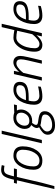

<svg xmlns="http://www.w3.org/2000/svg" viewBox="1196 -1966 1005 3438"><g transform="rotate(-90 1699.0 -246.5)"><path d="M389 -447 403 -500H261L273 -547C285 -595 298.3 -628.7 313 -648C327.7 -667.3 348.7 -677 376 -677C398 -677 422.7 -674.7 450 -670L462 -717L450 -720C441.3 -722 430.2 -724 416.5 -726C402.8 -728 390.7 -729 380 -729C334.7 -729 299.7 -715.7 275 -689C250.3 -662.3 229.7 -615.7 213 -549L201 -500H143L130 -447H190L34 224H86L146 0L250 -447Z M543 -43C473.7 -43 439 -78 439 -148C439 -231.3 457 -303.7 493 -365C529 -426.3 574.7 -457 630 -457C665.3 -457 692 -446.8 710 -426.5C728 -406.2 737 -379 737 -345C737 -261.7 719 -190.5 683 -131.5C647 -72.5 600.3 -43 543 -43ZM630 -509C558 -509 498.2 -473.7 450.5 -403C402.8 -332.3 379 -247.3 379 -148C379 -43.3 433.7 9 543 9C619 9 680.5 -25.3 727.5 -94C774.5 -162.7 798 -246 798 -344C798 -454 742 -509 630 -509Z M912 0 1079 -719H1020L853 0Z M1255 -224C1197 -224 1168 -252.7 1168 -310C1168 -345.3 1180.7 -378.8 1206 -410.5C1231.3 -442.2 1264.7 -458 1306 -458C1340 -458 1364.3 -450.5 1379 -435.5C1393.7 -420.5 1401 -397.7 1401 -367C1401 -335 1388.3 -303.2 1363 -271.5C1337.7 -239.8 1301.7 -224 1255 -224ZM1263 -10C1302.3 -5.3 1329.7 1.7 1345 11C1360.3 20.3 1368 36 1368 58C1368 95.3 1349.5 125.7 1312.5 149C1275.5 172.3 1231.3 184 1180 184C1142.7 184 1114 175.7 1094 159C1074 142.3 1064 120.3 1064 93C1064 70.3 1075 48.5 1097 27.5C1119 6.5 1145 -11.7 1175 -27C1193 -19.7 1222.3 -14 1263 -10ZM1175 236C1251 236 1312 218 1358 182C1404 146 1427 103.3 1427 54C1427 17.3 1415.5 -9.3 1392.5 -26C1369.5 -42.7 1330 -54.7 1274 -62C1238 -66 1213.7 -70.7 1201 -76C1188.3 -81.3 1182 -90 1182 -102C1182 -121.3 1193.7 -145.7 1217 -175L1247 -173C1313.7 -173 1365.5 -194 1402.5 -236C1439.5 -278 1458 -324 1458 -374C1458 -403.3 1451.7 -427.7 1439 -447H1536L1548 -500L1400 -494L1389 -498C1381.7 -500.7 1370.5 -503.3 1355.5 -506C1340.5 -508.7 1325.3 -510 1310 -510C1249.3 -510 1200.8 -488.8 1164.5 -446.5C1128.2 -404.2 1110 -357.7 1110 -307C1110 -249 1133 -209.7 1179 -189L1166 -174C1156.7 -164.7 1147.7 -151.8 1139 -135.5C1130.3 -119.2 1126 -104.3 1126 -91C1126 -73.7 1131 -60 1141 -50C1101.7 -29.3 1069.3 -6.7 1044 18C1018.7 42.7 1006 72 1006 106C1006 145.3 1021.2 176.8 1051.5 200.5C1081.8 224.2 1123 236 1175 236Z M1625 -285C1660.3 -400.3 1721.7 -458 1809 -458C1865 -458 1893 -436.7 1893 -394C1893 -352.7 1876.5 -324.2 1843.5 -308.5C1810.5 -292.8 1757.3 -285 1684 -285ZM1706 -44C1674.7 -44 1649.8 -52.7 1631.5 -70C1613.2 -87.3 1604 -112 1604 -144C1604 -172 1608 -202.7 1616 -236H1672C1768.7 -236 1839.7 -247.8 1885 -271.5C1930.3 -295.2 1953 -336.3 1953 -395C1953 -471 1906 -509 1812 -509C1767.3 -509 1727.3 -497.8 1692 -475.5C1656.7 -453.2 1628.5 -423.7 1607.5 -387C1586.5 -350.3 1570.5 -310.7 1559.5 -268C1548.5 -225.3 1543 -182 1543 -138C1543 -89.3 1555.8 -52.7 1581.5 -28C1607.2 -3.3 1643.3 9 1690 9C1749.3 9 1808 -0.7 1866 -20L1870 -69L1846 -62C1829.3 -58 1807.3 -54 1780 -50C1752.7 -46 1728 -44 1706 -44Z M2113 -331 2138 -362C2155.3 -383.3 2178 -404.3 2206 -425C2234 -445.7 2259 -456 2281 -456C2331 -456 2356 -429.7 2356 -377C2356 -347.7 2349.7 -306 2337 -252L2278 0H2337L2397 -256C2410.3 -312 2417 -355.7 2417 -387C2417 -425 2407 -455 2387 -477C2367 -499 2338 -510 2300 -510C2283.3 -510 2265.8 -506.2 2247.5 -498.5C2229.2 -490.8 2213.7 -482.3 2201 -473C2188.3 -463.7 2175.7 -452.8 2163 -440.5C2150.3 -428.2 2142 -419.5 2138 -414.5L2129 -403L2150 -500H2092L1976 0H2036Z M2806 -172 2779 -140C2761 -118.7 2737.7 -97.2 2709 -75.5C2680.3 -53.8 2655 -43 2633 -43C2581 -43 2555 -71.7 2555 -129C2555 -176.3 2561.8 -224.3 2575.5 -273C2589.2 -321.7 2610.8 -364.5 2640.5 -401.5C2670.2 -438.5 2704 -457 2742 -457C2781.3 -457 2823.3 -452 2868 -442ZM2933 -719 2879 -492 2858 -496C2844.7 -498.7 2826.7 -501.5 2804 -504.5C2781.3 -507.5 2760.7 -509 2742 -509C2692 -509 2647.5 -488.8 2608.5 -448.5C2569.5 -408.2 2540.5 -359.5 2521.5 -302.5C2502.5 -245.5 2493 -187.7 2493 -129C2493 -37 2533.7 9 2615 9C2632.3 9 2650.3 5.2 2669 -2.5C2687.7 -10.2 2703.5 -18.7 2716.5 -28C2729.5 -37.3 2742.3 -48.2 2755 -60.5C2767.7 -72.8 2776 -81.5 2780 -86.5L2789 -98L2767 0H2825L2993 -719Z M3070 -285C3105.3 -400.3 3166.7 -458 3254 -458C3310 -458 3338 -436.7 3338 -394C3338 -352.7 3321.5 -324.2 3288.5 -308.5C3255.5 -292.8 3202.3 -285 3129 -285ZM3151 -44C3119.7 -44 3094.8 -52.7 3076.5 -70C3058.2 -87.3 3049 -112 3049 -144C3049 -172 3053 -202.7 3061 -236H3117C3213.7 -236 3284.7 -247.8 3330 -271.5C3375.3 -295.2 3398 -336.3 3398 -395C3398 -471 3351 -509 3257 -509C3212.3 -509 3172.3 -497.8 3137 -475.5C3101.7 -453.2 3073.5 -423.7 3052.5 -387C3031.5 -350.3 3015.5 -310.7 3004.5 -268C2993.5 -225.3 2988 -182 2988 -138C2988 -89.3 3000.8 -52.7 3026.5 -28C3052.2 -3.3 3088.3 9 3135 9C3194.3 9 3253 -0.7 3311 -20L3315 -69L3291 -62C3274.3 -58 3252.3 -54 3225 -50C3197.7 -46 3173 -44 3151 -44Z"/></g></svg>

Font: RazerF5 Light
Style: Italic
Weight: 300
Foundry: Razer Inc.
Version: Version 2